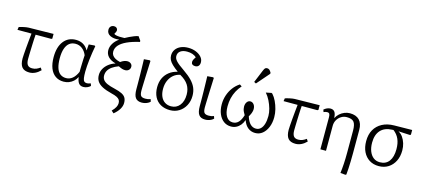

<svg xmlns="http://www.w3.org/2000/svg" viewBox="-72 -1461 5183 2350"><g transform="rotate(15 2519.5 -286.0)"><path d="M287 14Q223 14 193.5 -21Q164 -56 164 -132Q164 -150 166.5 -184Q169 -218 172.5 -262.5Q176 -307 181 -356Q186 -405 191 -453H13L19 -490Q31 -494 46 -498Q61 -502 78 -505.5Q95 -509 111 -511.5Q127 -514 139 -514L453 -519V-459L441 -453H243Q241 -433 239.5 -402.5Q238 -372 236.5 -336.5Q235 -301 234 -265Q233 -229 232 -197Q231 -165 231 -143Q231 -91 249 -67.5Q267 -44 307 -44Q338 -44 362 -54.5Q386 -65 408 -81L427 -52Q396 -20 360.5 -3Q325 14 287 14Z M721 14Q660 14 616 -17Q572 -48 549.5 -106Q527 -164 527 -246Q527 -374 583.5 -447Q640 -520 739 -520Q791 -520 830.5 -497Q870 -474 894 -430H896L902 -506L974 -512L985 -506Q977 -464 970 -418.5Q963 -373 958 -328.5Q953 -284 950 -244.5Q947 -205 947 -174Q947 -122 951.5 -93Q956 -64 968.5 -52.5Q981 -41 1003 -41Q1011 -41 1023 -44Q1035 -47 1050 -52L1060 -22Q1044 -6 1020 4Q996 14 972 14Q934 14 914 -10.5Q894 -35 887 -87H885Q869 -55 844 -32.5Q819 -10 787.5 2Q756 14 721 14ZM739 -36Q784 -36 819.5 -65Q855 -94 881 -153Q881 -173 881.5 -198Q882 -223 883 -252Q884 -281 885 -310Q886 -339 888 -365Q867 -416 830 -444Q793 -472 746 -472Q699 -472 667.5 -447Q636 -422 619.5 -373Q603 -324 603 -252Q603 -181 618 -132.5Q633 -84 664 -60Q695 -36 739 -36Z M1413 230 1383 203Q1414 172 1428 145.5Q1442 119 1442 94Q1442 69 1431 52.5Q1420 36 1395 23.5Q1370 11 1327 1Q1251 -18 1205.5 -42Q1160 -66 1139 -98.5Q1118 -131 1118 -177Q1118 -219 1138 -256Q1158 -293 1194 -321.5Q1230 -350 1277 -365V-367Q1215 -384 1183 -418.5Q1151 -453 1151 -502Q1151 -545 1176.5 -586.5Q1202 -628 1247 -659Q1175 -651 1131.5 -673.5Q1088 -696 1088 -743Q1088 -770 1104 -786Q1120 -802 1145 -802Q1166 -802 1178.5 -790.5Q1191 -779 1191 -761Q1191 -753 1187 -742.5Q1183 -732 1171 -712Q1179 -705 1197 -700.5Q1215 -696 1242.5 -694.5Q1270 -693 1304 -695Q1329 -709 1356.5 -722Q1384 -735 1411.5 -746Q1439 -757 1465 -762L1500 -712V-698Q1404 -676 1340.5 -646.5Q1277 -617 1245.5 -580.5Q1214 -544 1214 -499Q1214 -474 1226.5 -454.5Q1239 -435 1264.5 -420.5Q1290 -406 1328 -397Q1351 -414 1372.5 -422Q1394 -430 1413 -430Q1440 -430 1458 -415Q1476 -400 1476 -376Q1476 -350 1458 -333.5Q1440 -317 1413 -317Q1392 -317 1373.5 -323Q1355 -329 1327 -343Q1278 -325 1245.5 -301.5Q1213 -278 1197.5 -250Q1182 -222 1182 -188Q1182 -158 1198 -135Q1214 -112 1250.5 -95.5Q1287 -79 1348 -65Q1408 -51 1442.5 -33.5Q1477 -16 1491.5 10Q1506 36 1506 75Q1506 114 1482 154Q1458 194 1413 230Z M1711 14Q1656 14 1631.5 -19.5Q1607 -53 1607 -128Q1607 -153 1607 -184Q1607 -215 1606.5 -250Q1606 -285 1605.5 -320.5Q1605 -356 1604 -390.5Q1603 -425 1602.5 -455Q1602 -485 1601 -506L1673 -512L1684 -506Q1683 -472 1681 -429.5Q1679 -387 1677.5 -342Q1676 -297 1674.5 -255.5Q1673 -214 1672 -181Q1671 -148 1671 -130Q1671 -80 1686 -62Q1701 -44 1742 -44Q1761 -44 1775 -46.5Q1789 -49 1807 -56L1817 -26Q1806 -14 1789 -5Q1772 4 1752 9Q1732 14 1711 14Z M2069 14Q2001 14 1950.5 -14Q1900 -42 1873 -94.5Q1846 -147 1846 -218Q1846 -282 1869 -332Q1892 -382 1936 -416.5Q1980 -451 2041 -465Q1993 -500 1964 -528Q1935 -556 1922.5 -582Q1910 -608 1910 -637Q1910 -681 1933 -713.5Q1956 -746 1996.5 -764Q2037 -782 2091 -782Q2145 -782 2189 -764Q2233 -746 2259 -716Q2285 -686 2285 -649Q2285 -619 2270 -602.5Q2255 -586 2228 -586Q2205 -586 2192 -596.5Q2179 -607 2179 -626Q2179 -639 2185 -653.5Q2191 -668 2208 -692Q2189 -712 2158 -722.5Q2127 -733 2089 -733Q2036 -733 2005 -710.5Q1974 -688 1974 -648Q1974 -632 1980 -617.5Q1986 -603 2000.5 -586.5Q2015 -570 2041.5 -549Q2068 -528 2109 -500Q2176 -454 2216 -411.5Q2256 -369 2274 -324.5Q2292 -280 2292 -226Q2292 -158 2263 -103.5Q2234 -49 2183.5 -17.5Q2133 14 2069 14ZM2069 -35Q2137 -35 2178 -86Q2219 -137 2219 -222Q2219 -293 2186 -344.5Q2153 -396 2080 -437Q2031 -427 1995.5 -396.5Q1960 -366 1940.5 -320Q1921 -274 1921 -217Q1921 -161 1939 -120Q1957 -79 1990.5 -57Q2024 -35 2069 -35Z M2514 14Q2459 14 2434.5 -19.5Q2410 -53 2410 -128Q2410 -153 2410 -184Q2410 -215 2409.5 -250Q2409 -285 2408.5 -320.5Q2408 -356 2407 -390.5Q2406 -425 2405.5 -455Q2405 -485 2404 -506L2476 -512L2487 -506Q2486 -472 2484 -429.5Q2482 -387 2480.5 -342Q2479 -297 2477.5 -255.5Q2476 -214 2475 -181Q2474 -148 2474 -130Q2474 -80 2489 -62Q2504 -44 2545 -44Q2564 -44 2578 -46.5Q2592 -49 2610 -56L2620 -26Q2609 -14 2592 -5Q2575 4 2555 9Q2535 14 2514 14Z M2842 14Q2789 14 2749 -15.5Q2709 -45 2686.5 -98Q2664 -151 2664 -220Q2664 -280 2682.5 -335.5Q2701 -391 2735 -436.5Q2769 -482 2816 -512L2843 -494Q2809 -456 2785.5 -411.5Q2762 -367 2750.5 -318Q2739 -269 2739 -215Q2739 -133 2768.5 -86.5Q2798 -40 2850 -40Q2892 -40 2921.5 -70Q2951 -100 2970 -163Q2958 -183 2950 -200Q2942 -217 2938.5 -232.5Q2935 -248 2935 -263Q2935 -299 2952 -322Q2969 -345 2994 -345Q3021 -345 3039 -322Q3057 -299 3057 -263Q3057 -254 3055.5 -245.5Q3054 -237 3051.5 -227.5Q3049 -218 3045 -208Q3041 -198 3035 -186.5Q3029 -175 3022 -163Q3042 -100 3072.5 -70Q3103 -40 3144 -40Q3178 -40 3202.5 -62.5Q3227 -85 3240 -127.5Q3253 -170 3253 -229Q3253 -272 3239.5 -320.5Q3226 -369 3202.5 -416Q3179 -463 3148 -498L3217 -512L3229 -505Q3258 -473 3279.5 -427.5Q3301 -382 3313.5 -332Q3326 -282 3326 -233Q3326 -162 3303 -106Q3280 -50 3240.5 -18Q3201 14 3149 14Q3096 14 3057 -17Q3018 -48 2998 -106H2995Q2983 -70 2960 -42.5Q2937 -15 2907 -0.5Q2877 14 2842 14ZM3002 -574 2977 -587 3043 -747Q3052 -769 3061 -779.5Q3070 -790 3087 -790Q3104 -790 3116.5 -780Q3129 -770 3141 -747V-734Z M3659 14Q3595 14 3565.5 -21Q3536 -56 3536 -132Q3536 -150 3538.5 -184Q3541 -218 3544.5 -262.5Q3548 -307 3553 -356Q3558 -405 3563 -453H3385L3391 -490Q3403 -494 3418 -498Q3433 -502 3450 -505.5Q3467 -509 3483 -511.5Q3499 -514 3511 -514L3825 -519V-459L3813 -453H3615Q3613 -433 3611.5 -402.5Q3610 -372 3608.5 -336.5Q3607 -301 3606 -265Q3605 -229 3604 -197Q3603 -165 3603 -143Q3603 -91 3621 -67.5Q3639 -44 3679 -44Q3710 -44 3734 -54.5Q3758 -65 3780 -81L3799 -52Q3768 -20 3732.5 -3Q3697 14 3659 14Z M4349 222 4285 216Q4288 192 4291 161.5Q4294 131 4296 97Q4298 63 4299 27.5Q4300 -8 4300 -45V-324Q4300 -402 4275 -433Q4250 -464 4185 -464Q4146 -464 4114 -444Q4082 -424 4063 -391Q4044 -358 4044 -317V0H3973V-405Q3973 -436 3965 -448.5Q3957 -461 3936 -461Q3917 -461 3892 -450L3882 -479Q3900 -495 3921.5 -504.5Q3943 -514 3965 -514Q4000 -514 4017.5 -490.5Q4035 -467 4037 -415H4039Q4056 -447 4082 -470Q4108 -493 4141 -506.5Q4174 -520 4209 -520Q4288 -520 4329.5 -477Q4371 -434 4371 -351V-52Q4371 -1 4369.5 46.5Q4368 94 4366 137Q4364 180 4360 216Z M4714 14Q4645 14 4594.5 -18Q4544 -50 4516 -107.5Q4488 -165 4488 -243Q4488 -327 4522 -387Q4556 -447 4619.5 -481Q4683 -515 4771 -516L4997 -519V-459L4985 -453L4842 -460V-458Q4872 -443 4895.5 -410Q4919 -377 4932 -334.5Q4945 -292 4945 -245Q4945 -169 4916 -110.5Q4887 -52 4835 -19Q4783 14 4714 14ZM4716 -35Q4791 -35 4831.5 -89Q4872 -143 4872 -242Q4872 -316 4848.5 -369.5Q4825 -423 4776 -460L4760 -459Q4665 -456 4614 -400Q4563 -344 4563 -244Q4563 -180 4582 -133Q4601 -86 4635 -60.5Q4669 -35 4716 -35Z"/></g></svg>

Font: Literata 18pt Light
Style: Regular
Weight: 300
Designer: Latin by Veronika Burian and Jose Scaglione. Greek by Irene Vlachou. Cyrillic by Vera Evstafieva.
Foundry: TypeTogether
Version: Version 3.103;gftools[0.9.29]